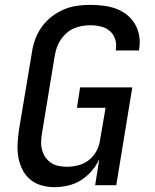

<svg xmlns="http://www.w3.org/2000/svg" viewBox="-20 -763 640 791"><path d="M205 8Q176 8 150 0.5Q124 -7 104 -24Q84 -41 72 -65Q60 -89 55.5 -116Q51 -143 52.5 -171Q54 -199 58 -227L112 -550Q116 -577 126 -603.5Q136 -630 153 -653.5Q170 -677 193.5 -695Q217 -713 243 -724Q269 -735 297 -739Q325 -743 352 -743Q379 -743 406.5 -739.5Q434 -736 458.5 -727Q483 -718 503 -702Q523 -686 536 -664Q549 -642 553.5 -615Q558 -588 553 -560V-555H457V-558Q461 -581 454.5 -601.5Q448 -622 432 -635.5Q416 -649 395 -654Q374 -659 351 -659Q335 -659 318 -656Q301 -653 284.5 -646Q268 -639 254.5 -627Q241 -615 231 -600.5Q221 -586 215 -569.5Q209 -553 206 -536L153 -214Q150 -196 149.5 -178.5Q149 -161 153.5 -144.5Q158 -128 167.5 -114.5Q177 -101 190.5 -92Q204 -83 221 -79.5Q238 -76 256 -76Q279 -76 302.5 -82Q326 -88 345.5 -103Q365 -118 377 -140Q389 -162 392 -185L415 -319H297L310 -403H525L459 0H372L389 -107Q377 -81 357.5 -58.5Q338 -36 313.5 -20.5Q289 -5 260.5 1.5Q232 8 205 8Z"/></svg>

Font: Iosevka Custom Medium
Style: Italic
Weight: 500
Italic angle: -9°
Designer: Belleve Invis
Foundry: Belleve Invis
Version: Version 27.0.1